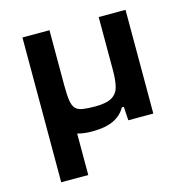

<svg xmlns="http://www.w3.org/2000/svg" viewBox="-105 -610 889 912"><g transform="rotate(-15 339.5 -154.0)"><path d="M85 202V-510H218V-240Q218 -193 222 -165.5Q226 -138 237.5 -125Q249 -112 272.5 -108Q296 -104 334 -104Q390 -104 417 -120Q444 -136 452 -168Q460 -200 460 -247V-510H592V0H469L465 -67H455Q436 -32 396.5 -12.5Q357 7 289 7Q249 7 218 -2V202Z"/></g></svg>

Font: Saira Expanded SemiBold
Style: Regular
Weight: 600
Width: 7
Designer: Hector Gatti with collaboration of the Omnibus-Type team
Foundry: Omnibus-Type
Version: Version 1.100; ttfautohint (v1.8.3)